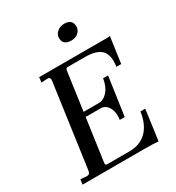

<svg xmlns="http://www.w3.org/2000/svg" viewBox="-185 -885 915 999"><g transform="rotate(-30 272.5 -385.0)"><path d="M359.9 -568.8H255.9Q246.1 -568.8 244.1 -555.2L211.9 -325.2H301.8Q332.5 -325.2 356.2 -352.1Q379.9 -378.9 387.2 -425.8H417L383.8 -194.8H354Q360.8 -238.8 344 -267.8Q327.1 -296.9 297.9 -296.9H208L171.9 -41Q170.9 -27.8 180.2 -27.8H315.9Q379.9 -27.8 419.4 -66.9Q459 -106 469.2 -179.2H498L473.1 2.9Q450.2 0 387.2 0H18.1L22 -29.8L62 -26.9Q78.1 -26.9 81.1 -48.8L150.9 -547.9Q153.8 -568.8 136.2 -568.8L98.1 -566.9L102.1 -597.2H509.8Q522.9 -597.2 527.8 -599.1L505.9 -442.9H477.1Q486.8 -508.8 459 -538.8Q431.2 -568.8 359.9 -568.8ZM343.8 -678.2Q293 -678.2 293 -721.7Q293 -743.2 311 -758.1Q329.1 -772.9 353 -772.9Q401.9 -772.9 401.9 -729Q401.9 -707 385 -692.6Q368.2 -678.2 343.8 -678.2Z"/></g></svg>

Font: Unna-Italic
Style: Italic
Weight: 400
Italic angle: -8°
Designer: Jorge de Buen U.
Foundry: Omnibus-Type
Version: Version 2.006;PS 002.006;hotconv 1.0.70;makeotf.lib2.5.58329